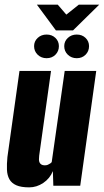

<svg xmlns="http://www.w3.org/2000/svg" viewBox="-20 -801 448 828"><path d="M106 7Q71 7 50.5 -2Q30 -11 20.5 -28Q11 -45 10 -69Q9 -93 12 -124L64 -495H200L149 -130Q148 -121 148 -113.5Q148 -106 150.5 -100.5Q153 -95 158.5 -91.5Q164 -88 173 -88Q181 -88 186.5 -90.5Q192 -93 196.5 -96Q201 -99 203 -102L259 -495H395L326 0H210L208 -63Q195 -31 166.5 -12Q138 7 106 7ZM181 -550Q158 -550 142.5 -565Q127 -580 127 -602Q127 -623 142.5 -637.5Q158 -652 181 -652Q204 -652 219 -637.5Q234 -623 234 -602Q234 -580 219 -565Q204 -550 181 -550ZM311 -550Q288 -550 272.5 -565Q257 -580 257 -602Q257 -623 272.5 -637.5Q288 -652 311 -652Q334 -652 349 -637.5Q364 -623 364 -602Q364 -580 349 -565Q334 -550 311 -550ZM221 -670 139 -781H229L266 -738L320 -781H408L295 -670Z"/></svg>

Font: Alumni Sans Thin ExtraBold
Style: Italic
Weight: 800
Italic angle: -8°
Version: Version 1.016